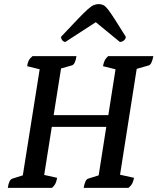

<svg xmlns="http://www.w3.org/2000/svg" viewBox="-20 -914 766 934"><path d="M18 0Q23 -39 40 -45L91 -61L173 -577L112 -592Q114 -608 119.5 -619Q125 -630 138 -641H352Q346 -601 330 -596L277 -581L241 -354H507L542 -577L481 -592Q484 -608 489 -619Q494 -630 506 -641H726Q718 -600 704 -596L645 -579L564 -64L632 -49Q629 -33 623.5 -22Q618 -11 605 0H387Q394 -41 409 -45L460 -61L497 -297H232L195 -63L258 -49Q255 -33 250 -22Q245 -11 233 0ZM460 -894Q473 -894 483 -889Q493 -884 505.5 -868Q518 -852 538.5 -820Q559 -788 592 -735Q592 -725 583 -717.5Q574 -710 563 -710L446 -806L298 -710Q290 -710 283.5 -717.5Q277 -725 277 -735Q327 -788 357.5 -820Q388 -852 406 -868Q424 -884 435.5 -889Q447 -894 460 -894Z"/></svg>

Font: Petrona SemiBold
Style: Italic
Weight: 600
Italic angle: -9°
Designer: Ringo R. Seeber
Foundry: Ringo R. Seeber
Version: Version 2.001; ttfautohint (v1.8.3)